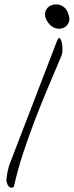

<svg xmlns="http://www.w3.org/2000/svg" viewBox="-20 -874 341 887"><path d="M10.7 -33.2Q8.8 -40 10.3 -52.2Q11.7 -64.5 14.2 -77.1Q16.6 -89.8 19.5 -99.6Q22.5 -109.4 22.5 -110.4L243.2 -684.6Q250 -702.1 255.9 -697.8Q261.7 -693.4 265.1 -679.2Q268.6 -665 268.6 -647Q268.6 -628.9 264.6 -618.2Q233.4 -543.9 201.7 -469.2Q169.9 -394.5 141.1 -318.8Q112.3 -243.2 86.9 -166.5Q61.5 -89.8 43.9 -10.7Q36.1 -5.9 30.8 -6.8Q25.4 -7.8 21 -12.2Q16.6 -16.6 14.2 -22.5Q11.7 -28.3 10.7 -33.2ZM203.1 -768.6Q188.5 -788.1 188 -804.7Q187.5 -821.3 195.8 -833Q204.1 -844.7 218.8 -850.1Q233.4 -855.5 248.5 -853Q263.7 -850.6 276.9 -839.8Q290 -829.1 295.9 -808.6Q304.7 -787.1 297.4 -770Q290 -752.9 273.9 -745.6Q257.8 -738.3 238.3 -743.2Q218.8 -748 203.1 -768.6Z"/></svg>

Font: Nothing You Could Do
Style: Regular
Weight: 400
Version: Version 1.005